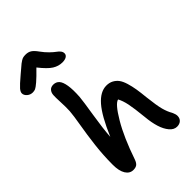

<svg xmlns="http://www.w3.org/2000/svg" viewBox="-323 -1127 1261 1261"><g transform="rotate(-45 307.5 -496.5)"><path d="M30.8 -806.2Q8.3 -806.2 -8.3 -820.8Q-24.9 -835.4 -24.9 -853Q-24.9 -866.7 -10.3 -884Q4.4 -901.4 58.1 -946.8Q71.3 -957.5 88.4 -972.4Q105.5 -987.3 112.5 -992.9Q119.6 -998.5 130.6 -1005.4Q141.6 -1012.2 150.9 -1014.2Q160.2 -1016.1 172.9 -1016.1Q196.8 -1016.1 214.1 -1004.9Q231.4 -993.7 251 -965.8Q271 -938 293.2 -916.5Q315.4 -895 328.9 -885.7Q342.3 -876.5 351.1 -865.2Q359.9 -854 359.9 -840.8Q359.9 -825.7 345.9 -816.9Q332 -808.1 308.1 -808.1Q272.5 -808.1 240.5 -828.1Q208.5 -848.1 163.1 -905.8Q119.1 -860.4 92.8 -837.9Q66.4 -815.4 55.4 -810.8Q44.4 -806.2 30.8 -806.2ZM138.2 21Q105 21 85.4 -10.3Q65.9 -41.5 65.9 -99.1Q65.9 -188 76.2 -273.7Q86.4 -359.4 99.4 -434.3Q112.3 -509.3 115.2 -547.9Q117.2 -583.5 114.7 -632.1Q112.3 -680.7 113.8 -699.2Q115.2 -720.2 127.2 -734.1Q139.2 -748 162.1 -748Q187.5 -747.6 202.9 -730.5Q218.3 -713.4 224.9 -672.9Q231.4 -632.3 227.1 -566.9Q224.1 -532.2 206.5 -422.9Q189 -313.5 184.1 -240.2Q242.2 -377.4 294.7 -437.3Q347.2 -497.1 403.8 -497.1Q431.6 -497.1 452.4 -485.8Q473.1 -474.6 486.8 -456.1Q500.5 -437.5 510.3 -405.3Q520 -373 525.6 -338.9Q531.2 -304.7 536.1 -254.9Q545.4 -171.4 555.9 -132.1Q566.4 -92.8 583 -64.9Q594.2 -41.5 594.2 -25.9Q594.2 -3.9 580.1 9.5Q565.9 22.9 542 22.9Q513.7 22.9 491 -3.9Q468.3 -30.8 455.1 -73.5Q441.9 -116.2 437 -170.9Q427.7 -262.7 418.7 -305.9Q409.7 -349.1 394 -377.9Q361.8 -371.6 303.5 -272.9Q245.1 -174.3 192.9 -21Q184.1 3.4 171.6 12.2Q159.2 21 138.2 21Z"/></g></svg>

Font: Shantell Sans Bouncy
Style: Regular
Weight: 500
Designer: Stephen Nixon, Anya Danilova, Shantell Martin
Foundry: Arrow Type
Version: Version 1.006;[9816181b4]